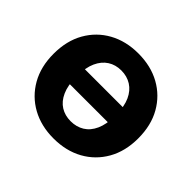

<svg xmlns="http://www.w3.org/2000/svg" viewBox="-133 -701 877 877"><g transform="rotate(45 305.5 -262.5)"><path d="M110 -216V-313H504V-216ZM305 12Q225 12 163.5 -22Q102 -56 67 -117.5Q32 -179 32 -262Q32 -346 67 -407.5Q102 -469 163.5 -503Q225 -537 305 -537Q386 -537 447.5 -503Q509 -469 544 -407.5Q579 -346 579 -262Q579 -179 544 -117.5Q509 -56 447.5 -22Q386 12 305 12ZM180 -256Q180 -205 196 -169.5Q212 -134 240 -116.5Q268 -99 305 -99Q342 -99 370.5 -116.5Q399 -134 415 -169.5Q431 -205 431 -256V-269Q431 -321 415 -356Q399 -391 370.5 -409Q342 -427 305 -427Q268 -427 240 -409Q212 -391 196 -356Q180 -321 180 -269Z"/></g></svg>

Font: TikTok Sans 24pt
Style: Bold
Weight: 700
Version: Version 4.000